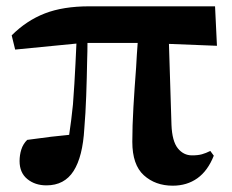

<svg xmlns="http://www.w3.org/2000/svg" viewBox="-20 -571 735 608"><path d="M127 16Q91 16 66.5 -4Q42 -24 42 -61Q42 -80 47.5 -97.5Q53 -115 66 -128Q104 -133 142 -138Q169 -141 199 -144Q206 -190 211 -240Q216 -306 219 -369Q221 -403 222 -433L28 -414L17 -459Q64 -506 122 -528.5Q180 -551 263 -551H661L667 -426L515 -432L523 -176Q525 -124 543 -101.5Q561 -79 588 -79Q607 -79 619.5 -82.5Q632 -86 646 -93L657 -78Q638 -30 605 -6.5Q572 17 527 17Q472 17 435.5 -16Q399 -49 399 -122Q399 -172 402.5 -232Q406 -292 411 -357Q413 -396 416 -435H257Q257 -409 256 -381Q255 -324 253 -267.5Q251 -211 247 -164Q242 -75 213 -29.5Q184 16 127 16Z"/></svg>

Font: Early Summer Mincho Heavy
Style: Regular
Weight: 900
Designer: GuiWonder
Version: Version 1.002